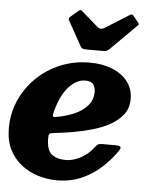

<svg xmlns="http://www.w3.org/2000/svg" viewBox="-66 -822 709 887"><g transform="rotate(5 288.5 -379.0)"><path d="M-11 -203.5Q-11 -271.5 15.5 -332Q42 -392.5 89 -438.5Q136 -484.5 199 -511Q262 -537.5 335.5 -537.5Q394.5 -537.5 440.2 -519Q486 -500.5 512 -466.5Q538 -432.5 538 -386Q538 -344.5 515.5 -314.8Q493 -285 455.8 -264.5Q418.5 -244 372.8 -231Q327 -218 279.8 -210.2Q232.5 -202.5 191 -198Q180.5 -196.5 177.2 -192Q174 -187.5 174 -175Q173.5 -119.5 197.2 -99.5Q221 -79.5 263.5 -79.5Q297.5 -79.5 332.8 -98.5Q368 -117.5 394.5 -152.5Q400.5 -160 405.8 -163.8Q411 -167.5 425.5 -167.5H486Q506 -167.5 510 -162Q514 -156.5 504.5 -142.5Q476.5 -102 437.2 -65.5Q398 -29 346.2 -5.8Q294.5 17.5 230.5 17.5Q186.5 17.5 143.8 4.5Q101 -8.5 66 -35.5Q31 -62.5 10 -104.2Q-11 -146 -11 -203.5ZM200.5 -273.5Q245.5 -281 283.8 -297.2Q322 -313.5 345.5 -340Q369 -366.5 369.5 -405Q369.5 -424.5 359.5 -438.8Q349.5 -453 321.5 -453Q281 -453 244.8 -412.5Q208.5 -372 189 -295Q185.5 -281 187 -276.2Q188.5 -271.5 200.5 -273.5ZM287.5 -607 222 -725Q217 -733.5 228 -741.5L262 -770.5Q269.5 -776 272 -775.8Q274.5 -775.5 280.5 -770.5L357.5 -703.5Q371.5 -692 390 -703.5L500 -772.5Q507.5 -777 510.8 -775.8Q514 -774.5 518.5 -769.5L540.5 -742.5Q545.5 -736.5 545.2 -733.8Q545 -731 538 -724.5L419 -606Q409.5 -596.5 391 -596.5H312.5Q301 -596.5 296 -599Q291 -601.5 287.5 -607Z"/></g></svg>

Font: Besley* Heavy
Style: Italic
Weight: 800
Italic angle: -13°
Designer: Owen Earl
Foundry: indestructible type*
Version: Version 3.000; ttfautohint (v1.8.3)